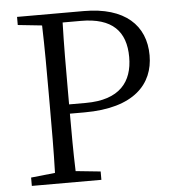

<svg xmlns="http://www.w3.org/2000/svg" viewBox="-52 -777 741 825"><g transform="rotate(-5 318.5 -364.5)"><path d="M324 -688C459 -688 517 -626 517 -515C517 -409 461 -335 314 -335H242V-392C242 -493 242 -592 245 -688ZM305 -295C520 -295 605 -392 605 -515C605 -644 517 -729 340 -729H52V-694L156 -683C159 -587 159 -489 159 -392V-337C159 -239 159 -142 156 -47L52 -36V0H352V-36L245 -47C242 -131 242 -212 242 -295Z"/></g></svg>

Font: Noto Serif CJK JP
Style: Regular
Weight: 400
Designer: Ryoko NISHIZUKA 西塚涼子 (kana & ideographs); Frank Grießhammer (Latin, Greek & Cyrillic); Wenlong ZHANG 张文龙 (bopomofo); San
Foundry: Adobe Systems Incorporated
Version: Version 1.000;PS 1;hotconv 16.6.53;makeotf.lib2.5.65590